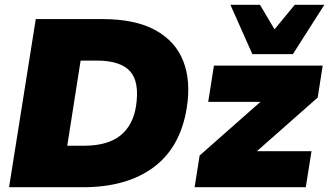

<svg xmlns="http://www.w3.org/2000/svg" viewBox="-20 -785 1380 805"><path d="M18 0 130 -705H409Q547 -705 631.5 -658.5Q716 -612 748.5 -528.5Q781 -445 763 -333Q737 -168 624.5 -84Q512 0 327 0ZM262 -174H332Q430 -174 483.5 -216Q537 -258 550 -338Q566 -441 525.5 -486Q485 -531 385 -531H318ZM796 0 817 -133 1072 -358H853L877 -510H1333L1312 -376L1057 -151H1286L1262 0ZM1038 -558 946 -765H1070L1131 -662L1216 -765H1340L1208 -558Z"/></svg>

Font: Mulish ExtraBlack
Style: Italic
Weight: 1000
Italic angle: -9°
Designer: Vernon Adams
Foundry: Vernon Adams
Version: Version 3.603; ttfautohint (v1.8.3)